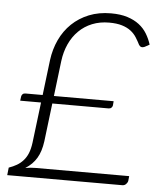

<svg xmlns="http://www.w3.org/2000/svg" viewBox="-52 -762 684 807"><g transform="rotate(5 290.0 -358.0)"><path d="M425.5 -330.5Q424.5 -324.5 420 -320.5Q415.5 -316.5 408 -316.5H171L151.5 -155.5Q148.5 -133.5 143 -116Q137.5 -98.5 129 -84.2Q120.5 -70 108.8 -58.2Q97 -46.5 81.5 -36.5Q92 -38.5 102.5 -39.5Q113 -40.5 124 -40.5H519.5L517.5 -21Q516.5 -13.5 510 -6.8Q503.5 0 494 0H8.5L12 -32Q30.5 -38.5 45.5 -47.2Q60.5 -56 72.2 -69Q84 -82 91.5 -100.2Q99 -118.5 102.5 -145L123.5 -316.5H35.5L38 -335Q39 -340.5 43.2 -344.5Q47.5 -348.5 55 -348.5H127.5L145.5 -497Q151.5 -543.5 170.2 -583.5Q189 -623.5 219.5 -652.8Q250 -682 291.5 -698.8Q333 -715.5 384 -715.5Q424.5 -715.5 453.5 -706.2Q482.5 -697 503 -681.2Q523.5 -665.5 536.5 -644Q549.5 -622.5 557 -598.5L537 -587.5Q521.5 -580.5 513 -593.5Q505 -609.5 495.5 -624.5Q486 -639.5 471 -651Q456 -662.5 434 -669.2Q412 -676 379.5 -676Q340.5 -676 308.2 -663Q276 -650 252 -626.2Q228 -602.5 213 -569.8Q198 -537 193 -497.5L175 -348.5H427L425.5 -330.5Z"/></g></svg>

Font: Lato 2
Style: Italic
Weight: 300
Italic angle: -7°
Designer: Lukasz Dziedzic with Adam Twardoch and Botio Nikoltchev
Foundry: tyPoland Lukasz Dziedzic
Version: Version 2.015; 2015-08-06; http://www.latofonts.com/